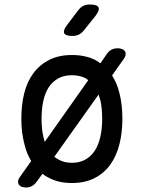

<svg xmlns="http://www.w3.org/2000/svg" viewBox="-20 -805 640 855"><path d="M300 10Q242 10 200 -12Q183 -20 169 -31L142 6Q133 18 121.5 24Q110 30 95 30Q86 30 77.5 27Q69 24 64.5 18Q60 12 60.5 2.5Q61 -7 70 -19L119 -88Q99 -120 89 -162Q75 -214 75 -276Q75 -338 88 -390Q101 -442 129 -479.5Q157 -517 199.5 -538.5Q242 -560 300 -560Q359 -560 402 -539Q415 -532 427 -523L456 -565Q465 -578 477 -584Q489 -590 504 -590Q514 -590 522.5 -587Q531 -584 535.5 -578Q540 -572 539.5 -562.5Q539 -553 530 -541L479 -469Q501 -435 512 -390Q525 -338 525 -276Q525 -214 511.5 -161.5Q498 -109 470.5 -71Q443 -33 400.5 -11.5Q358 10 300 10ZM300 -80Q335 -80 360.5 -94.5Q386 -109 402.5 -134.5Q419 -160 427 -196.5Q435 -233 435 -276Q435 -319 428 -355Q424 -370 419 -384L222 -107Q230 -100 240 -95Q265 -80 300 -80ZM179 -173 373 -448Q368 -452 362 -456Q336 -470 300 -470Q264 -470 238.5 -455.5Q213 -441 196.5 -415.5Q180 -390 172.5 -354Q165 -318 165 -275Q165 -232 173 -196Q176 -184 179 -173ZM303 -645Q272 -645 266 -657Q260 -669 279 -694L328 -759Q338 -772 350.5 -778.5Q363 -785 380 -785Q412 -785 418.5 -772.5Q425 -760 405 -734L353 -669Q343 -657 331 -651Q319 -645 303 -645Z"/></svg>

Font: Maple Mono NL
Style: Regular
Weight: 400
Monospace: yes
Designer: subframe7536
Version: Version 7.000